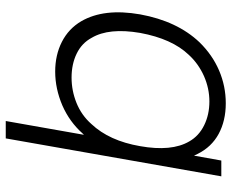

<svg xmlns="http://www.w3.org/2000/svg" viewBox="-89 -701 806 668"><g transform="rotate(-90 314.0 -367.0)"><path d="M598 -282.5Q574.5 -153.5 501 -76Q457 -31 402.8 -7.8Q348.5 15.5 288.5 15.5Q228 15.5 182.2 -9.2Q136.5 -34 112.5 -82.5L106.5 -95L89.5 0H34.5L166.5 -750H227L179 -478L183.5 -482.5Q224 -528 281 -553Q339.5 -578 399 -578Q456.5 -578 502.2 -554.8Q548 -531.5 574 -487.5Q620 -408.5 598 -282.5ZM533.5 -282.5Q552 -391 516.5 -451Q498 -485.5 461.5 -503.2Q425 -521 378 -521Q332.5 -521 289.8 -503.8Q247 -486.5 216.5 -452Q158 -390 139.5 -282.5Q120 -173 156 -111.5Q175 -78 212 -59.8Q249 -41.5 295 -41.5Q317.5 -41.5 339.8 -46.2Q362 -51 383 -60.2Q404 -69.5 422.8 -82.8Q441.5 -96 457.5 -113.5Q513 -171.5 533.5 -282.5Z"/></g></svg>

Font: Russisch Sans Light
Style: Italic
Weight: 300
Italic angle: -10°
Designer: Michael Sharanda (font) & Cristiano Sobral (main changes)
Foundry: Michael Sharanda
Version: Version 2.00;September 8, 2020;FontCreator 13.0.0.2681 64-bi